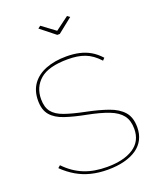

<svg xmlns="http://www.w3.org/2000/svg" viewBox="-169 -1040 940 1145"><g transform="rotate(-20 301.0 -467.5)"><path d="M509 -616Q488 -639 466.5 -654.5Q445 -670 421.5 -679Q398 -688 371.5 -692Q345 -696 313 -696Q192 -696 137.5 -649.5Q83 -603 83 -526Q83 -475 106 -445.5Q129 -416 178.5 -398.5Q228 -381 307 -365Q386 -349 444 -328.5Q502 -308 533.5 -272.5Q565 -237 565 -174Q565 -131 548 -97.5Q531 -64 498.5 -41.5Q466 -19 419.5 -7Q373 5 315 5Q258 5 209.5 -7Q161 -19 119 -43.5Q77 -68 39 -105L54 -118Q81 -90 110 -70Q139 -50 171.5 -37Q204 -24 240 -18Q276 -12 316 -12Q422 -12 483.5 -52Q545 -92 545 -171Q545 -224 520 -256.5Q495 -289 442.5 -309.5Q390 -330 308 -346Q230 -361 175 -379.5Q120 -398 91.5 -431.5Q63 -465 63 -524Q63 -586 93.5 -628.5Q124 -671 180 -693Q236 -715 311 -715Q356 -715 393.5 -706.5Q431 -698 462.5 -679.5Q494 -661 522 -630ZM228 -940 313 -877 398 -940 414 -928 321 -854H305L212 -928Z"/></g></svg>

Font: Raleway Thin Thin
Style: Regular
Weight: 250
Version: Version 4.026